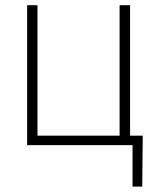

<svg xmlns="http://www.w3.org/2000/svg" viewBox="-20 -548 596 725"><path d="M82.5 0V-528.3H121.6V-35.6H431.6V-528.3H471.2V0ZM519 -35.6 517.1 156.7H480.5V0H421.9V-35.6Z"/></svg>

Font: Roboto ExtraLight
Style: Regular
Weight: 250
Designer: Christian Robertson
Foundry: Google
Version: Version 3.009; 2024